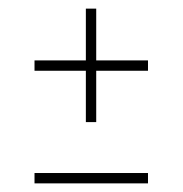

<svg xmlns="http://www.w3.org/2000/svg" viewBox="-20 -425 423 445"><path d="M179 -261H60V-285H179V-405H203V-285H323V-261H203V-142H179ZM60 -24H323V0H60Z"/></svg>

Font: Prompt Thin
Style: Regular
Weight: 250
Designer: Katatrad Team
Foundry: CadsonDemak
Version: Version 1.001